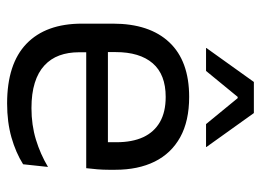

<svg xmlns="http://www.w3.org/2000/svg" viewBox="-117 -606 734 540"><g transform="rotate(90 250.0 -336.0)"><path d="M271 11Q159.5 11 103 -43.5Q46.5 -98 46.5 -199.5V-286.5Q46.5 -389.5 99 -445.2Q151.5 -501 252.5 -501Q320.5 -501 366 -475.8Q411.5 -450.5 434.5 -404Q457.5 -357.5 457.5 -293V-275Q457.5 -259 456.2 -243Q455 -227 453 -211.5H378.5Q379.5 -235.5 379.8 -257Q380 -278.5 380 -296.5Q380 -341 365.8 -371.8Q351.5 -402.5 323.2 -418.8Q295 -435 252.5 -435Q189.5 -435 158 -398.5Q126.5 -362 126.5 -294V-247.5L127 -237.5V-191Q127 -160.5 136 -136Q145 -111.5 164.2 -93.8Q183.5 -76 213.2 -66.8Q243 -57.5 284 -57.5Q331.5 -57.5 372.5 -70Q413.5 -82.5 449.5 -104L442 -34Q409.5 -13.5 366.5 -1.2Q323.5 11 271 11ZM89 -211.5V-272.5H436V-211.5ZM210.5 -683H298L393.5 -549.5V-548.5H329L256 -637.5H252.5L179.5 -548.5H115V-549.5Z"/></g></svg>

Font: Anek Telugu Medium
Style: Regular
Weight: 400
Version: Version 1.003